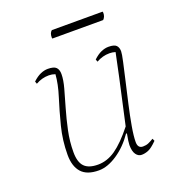

<svg xmlns="http://www.w3.org/2000/svg" viewBox="-117 -701 734 806"><g transform="rotate(-20 250.0 -298.5)"><path d="M189 12Q136 12 111.5 -15.5Q87 -43 87 -94Q87 -158 102.5 -219Q118 -280 135 -333.5Q152 -387 155 -430Q141 -435 127 -435Q111 -435 96.5 -431Q82 -427 68 -419L64 -430Q82 -447 99 -454.5Q116 -462 132 -462Q159 -462 169 -452Q179 -442 179 -422Q179 -396 169 -360Q159 -324 146.5 -281Q134 -238 124 -191Q114 -144 114 -96Q114 -52 133 -32Q152 -12 194 -12Q235 -12 273 -38.5Q311 -65 357 -123Q366 -165 378 -218Q390 -271 402 -326.5Q414 -382 424 -431Q411 -435 398 -435Q382 -435 367.5 -431Q353 -427 339 -419L335 -430Q353 -447 370 -454.5Q387 -462 403 -462Q429 -462 438 -452.5Q447 -443 447 -426Q447 -415 439.5 -381Q432 -347 421.5 -301.5Q411 -256 400 -207.5Q389 -159 381.5 -116Q374 -73 374 -47Q374 -19 397 -19Q411 -19 421.5 -23.5Q432 -28 445 -36L450 -25Q425 0 409.5 6Q394 12 380 12Q365 12 355 -2Q345 -16 345 -44Q345 -57 352 -94H348Q315 -46 271.5 -17Q228 12 189 12ZM421 -575H194Q193 -577 193 -581Q193 -600 204 -609H431Q431 -608 431.5 -606.5Q432 -605 432 -603Q432 -586 421 -575Z"/></g></svg>

Font: Petrona Thin
Style: Italic
Weight: 100
Italic angle: -9°
Designer: Ringo R. Seeber
Foundry: Ringo R. Seeber
Version: Version 2.001; ttfautohint (v1.8.3)